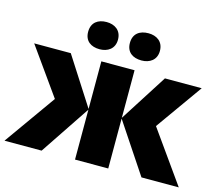

<svg xmlns="http://www.w3.org/2000/svg" viewBox="-111 -905 1195 1044"><g transform="rotate(15 486.5 -383.5)"><path d="M282 -690C282 -638 318 -614 366 -614C411 -614 450 -638 450 -690C450 -743 411 -767 366 -767C318 -767 282 -743 282 -690ZM517 -690C517 -638 553 -614 602 -614C647 -614 686 -638 686 -690C686 -743 647 -767 602 -767C553 -767 517 -743 517 -690ZM958 -553H751L580 -285V-553H393V-285L221 -553H15L202 -290L-4 0H205L393 -281V0H580V-281L767 0H977L771 -290Z"/></g></svg>

Font: Noto Sans UI Black
Style: Regular
Weight: 900
Designer: Monotype Design Team
Foundry: Monotype Imaging Inc.
Version: Version 1.901